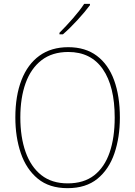

<svg xmlns="http://www.w3.org/2000/svg" viewBox="-20 -971 705 1001"><path d="M605 -358Q605 -255 576.5 -171.5Q548 -88 488 -39Q428 10 332 10Q237 10 177 -39.5Q117 -89 88.5 -172.5Q60 -256 60 -359Q60 -471 92 -553.5Q124 -636 185.5 -680.5Q247 -725 336 -725Q425 -725 485 -680Q545 -635 575 -552.5Q605 -470 605 -358ZM86 -359Q86 -256 113.5 -178.5Q141 -101 195.5 -58Q250 -15 333 -15Q417 -15 471 -57Q525 -99 551.5 -176Q578 -253 578 -358Q578 -521 516 -610.5Q454 -700 336 -700Q252 -700 196.5 -657Q141 -614 113.5 -537.5Q86 -461 86 -359ZM449 -944Q423 -909 383.5 -866Q344 -823 308 -792H290V-800Q324 -834 360 -875Q396 -916 419 -951H449Z"/></svg>

Font: Noto Sans Myanmar UI SemiCondensed Thin
Style: Regular
Weight: 100
Width: 4
Designer: Monotype Design Team
Foundry: Monotype Imaging Inc.
Version: Version 2.103; ttfautohint (v1.8.4.7-5d5b)